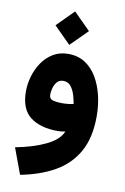

<svg xmlns="http://www.w3.org/2000/svg" viewBox="-99 -703 672 1029"><g transform="rotate(10 237.0 -189.0)"><path d="M224.1 -646.5 315.4 -555.2 224.1 -464.4 133.3 -555.2ZM435.5 -113.3Q435.5 4.4 392.1 81.3Q348.6 158.2 269.8 202.6Q190.9 247.1 85.4 267.1L33.2 126.5Q130.4 107.9 197.8 75.4Q265.1 43 284.2 -3.4Q261.7 1 241.7 1Q148.4 1 93.5 -40.8Q38.6 -82.5 38.6 -179.7Q38.6 -219.2 50.5 -260.7Q62.5 -302.2 86.2 -337.4Q109.9 -372.6 145.5 -394.3Q181.2 -416 228 -416Q281.7 -416 320.8 -390.4Q359.9 -364.7 385.3 -321Q410.6 -277.3 423.1 -223.6Q435.5 -169.9 435.5 -113.3ZM238.8 -149.9Q259.8 -149.9 276.4 -152.1Q293 -154.3 302.2 -156.2Q299.3 -175.3 291.7 -201.9Q284.2 -228.5 268.8 -248.8Q253.4 -269 227.1 -269Q205.1 -269 192.6 -254.2Q180.2 -239.3 175 -219.7Q169.9 -200.2 169.9 -185.5Q169.9 -161.1 190.4 -155.5Q210.9 -149.9 238.8 -149.9Z"/></g></svg>

Font: Vazirmatn FD NL Black
Style: Regular
Weight: 900
Designer: Saber Rastikerdar
Foundry: Saber Rastikerdar
Version: Version 33.003